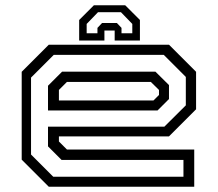

<svg xmlns="http://www.w3.org/2000/svg" viewBox="-20 -710 828 730"><path d="M622.5 -540 725.5 -437V-294.5L622.5 -191.5H204V-172L234.5 -141.5H718.5V0H165.5L62.5 -103V-437L165.5 -540ZM602.5 -501.5H184.5L98 -415V-122.5L182.5 -38H677.5V-102H214L162.5 -153.5V-228.5H605L686.5 -309.5V-417.5ZM571 -437.5 622.5 -386.5V-333.5L579 -290H162.5V-384L216 -437.5ZM553.5 -398.5H234.5L204 -368V-328H563.5L584.5 -349V-368ZM456 -690 512 -634V-556H416V-594H377V-556H281V-634L337 -690ZM440 -663.5H352.5L309.5 -619V-583.5H350.5V-604L368 -622.5H424.5L442 -604V-583.5H483V-619Z"/></svg>

Font: Tourney Expanded
Style: Regular
Weight: 400
Width: 7
Designer: Tyler Finck
Foundry: Etcetera Type Co
Version: Version 1.010; ttfautohint (v1.8.3)